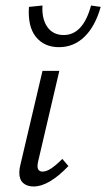

<svg xmlns="http://www.w3.org/2000/svg" viewBox="-20 -671 385 696"><path d="M50 -45Q50 -59 54 -74L134 -414H195L119 -89Q116 -77 116 -69Q116 -49 135 -49Q148 -49 165 -60Q182 -71 206 -95L228 -69Q157 5 102 5Q78 5 64 -7.5Q50 -20 50 -45ZM85 -646 134 -651Q131 -603 151.5 -573.5Q172 -544 211 -544Q281 -544 310 -651L345 -646Q325 -575 286 -537.5Q247 -500 194 -500Q140 -500 110 -537.5Q80 -575 85 -646Z"/></svg>

Font: LXGW Bright GB
Style: Italic
Weight: 400
Italic angle: -12°
Designer: Christian Thalmann (Catharsis Fonts)
Foundry: LXGW / Christian Thalmann (Catharsis Fonts) / Fontworks Inc.
Version: Version 5.510